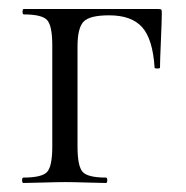

<svg xmlns="http://www.w3.org/2000/svg" viewBox="-20 -406 412 426"><path d="M331 -386Q337 -386 338 -384.5Q339 -383 339 -377Q339 -361 337 -315.5Q335 -270 335 -256Q335 -254 329 -254Q323 -254 323 -256Q319 -319 295.5 -345.5Q272 -372 222 -372Q179 -372 165.5 -358Q152 -344 152 -303V-81Q152 -37 163.5 -24.5Q175 -12 215 -12Q218 -12 218 -6Q218 0 215 0Q204 0 173 -1Q142 -2 125 -2Q107 -2 75.5 -1Q44 0 32 0Q29 0 29 -6Q29 -12 32 -12Q73 -12 84.5 -24.5Q96 -37 96 -81V-305Q96 -349 84.5 -361.5Q73 -374 33 -374Q30 -374 30 -380Q30 -386 33 -386Z"/></svg>

Font: Cormorant Infant
Style: Regular
Weight: 400
Designer: Christian Thalmann (Catharsis Fonts)
Version: Version 1.000;PS 002.000;hotconv 1.0.88;makeotf.lib2.5.64775